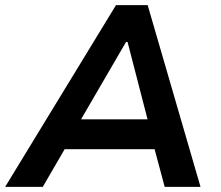

<svg xmlns="http://www.w3.org/2000/svg" viewBox="-38 -725 859 745"><path d="M-18 0 412 -705H535L740 0H601L548 -198L599 -146H177L243 -198L128 0ZM451 -562 259 -232 239 -262H574L542 -233L457 -562Z"/></svg>

Font: Nunito Sans 6pt
Style: Bold Italic
Weight: 700
Italic angle: -9°
Version: Version 3.101;gftools[0.9.27]